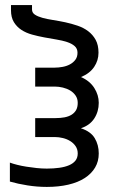

<svg xmlns="http://www.w3.org/2000/svg" viewBox="-20 -736 473 767"><path d="M167 10.7Q128.4 10.7 89.8 4.6Q51.3 -1.5 19.5 -10.7V-86.4Q31.2 -82 48.6 -77.6Q65.9 -73.2 85.7 -70.1Q105.5 -66.9 126.5 -64.7Q147.5 -62.5 167 -62.5Q193.8 -62.5 216.6 -65.7Q239.3 -68.8 255.9 -75.9Q272.5 -83 281.5 -94.5Q290.5 -106 290.5 -123Q290.5 -139.6 282 -152.1Q273.4 -164.6 260.3 -172.6Q247.1 -180.7 231 -184.6Q214.8 -188.5 199.7 -188.5H120.6V-264.2H201.7Q221.7 -264.2 238 -267.3Q254.4 -270.5 266.1 -277.8Q277.8 -285.2 284.2 -296.6Q290.5 -308.1 290.5 -325.2Q290.5 -341.8 282 -354.2Q273.4 -366.7 260.3 -374.5Q247.1 -382.3 231 -386.2Q214.8 -390.1 199.7 -390.1H120.6V-465.8H198.7Q213.9 -465.8 230 -468.8Q246.1 -471.7 259.3 -478.8Q272.5 -485.8 281 -497.1Q289.6 -508.3 289.6 -525.4Q289.6 -542 278.1 -552Q266.6 -562 248 -568.1Q229.5 -574.2 205.6 -578.1Q181.6 -582 156.7 -586.7Q131.8 -591.3 107.9 -597.9Q84 -604.5 65.4 -616.7Q46.9 -628.9 35.4 -647.7Q23.9 -666.5 23.9 -695.3V-715.8H107.9V-698.2Q107.9 -685.1 119.4 -677.5Q130.9 -669.9 149.4 -664.8Q168 -659.7 191.9 -656Q215.8 -652.3 240.7 -647Q265.6 -641.6 289.6 -633.5Q313.5 -625.5 332 -611.6Q350.6 -597.7 362.1 -576.9Q373.5 -556.2 373.5 -525.4Q373.5 -494.6 356.2 -468.8Q338.9 -442.9 303.7 -428.2Q338.9 -412.6 356.7 -384.5Q374.5 -356.4 374.5 -325.2Q374.5 -290.5 356.7 -262.9Q338.9 -235.4 303.2 -223.6Q342.3 -210.9 358.4 -184.1Q374.5 -157.2 374.5 -123Q374.5 -91.3 359.9 -66.7Q345.2 -42 318.4 -24.7Q291.5 -7.3 252.9 1.7Q214.4 10.7 167 10.7Z"/></svg>

Font: Arian AMU
Style: Regular
Weight: 400
Designer: Ruben Hakobyan (Tarumian)
Foundry: Ruben Hakobyan (Tarumian)
Version: Version 4.003